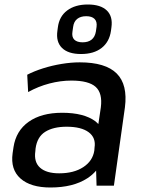

<svg xmlns="http://www.w3.org/2000/svg" viewBox="-20 -825 636 853"><path d="M204 8Q116 8 71 -32Q26 -72 36 -144L40 -171Q51 -244 107.5 -284Q164 -324 256 -324Q353 -324 404 -286Q411 -280 417 -274L428 -348Q436 -411 405 -439Q374 -467 297 -467Q249 -467 199.5 -454Q150 -441 105 -416L101 -493Q132 -509 171.5 -521.5Q211 -534 253.5 -541Q296 -548 334 -548Q449 -548 498.5 -498.5Q548 -449 535 -348L486 0H409L407 -67Q391 -48 368 -33Q305 8 204 8ZM243 -55Q308 -55 350 -82.5Q392 -110 399 -156L400 -169Q407 -213 374 -237.5Q341 -262 276 -262Q217 -262 181 -239.5Q145 -217 138 -165L137 -153Q130 -105 158 -80Q186 -55 243 -55ZM340 -585Q283 -585 255.5 -612Q228 -639 235 -688L237 -703Q243 -752 278.5 -778.5Q314 -805 370 -805Q427 -805 454.5 -778.5Q482 -752 475 -703L473 -688Q466 -639 431.5 -612Q397 -585 340 -585ZM347 -637Q372 -637 387 -649Q402 -661 406 -685L409 -706Q412 -729 400 -741Q388 -753 363 -753Q338 -753 323 -741Q308 -729 305 -706L302 -685Q298 -661 310 -649Q322 -637 347 -637Z"/></svg>

Font: Pathway Extreme 8pt Thin 12pt Medium
Style: Italic
Weight: 500
Italic angle: -8°
Version: Version 1.001;gftools[0.9.26]